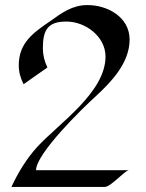

<svg xmlns="http://www.w3.org/2000/svg" viewBox="-20 -737 575 757"><path d="M491 -581C491 -669 405 -717 325 -717C265 -717 225 -687 177 -653C110 -607 54 -568 54 -479C54 -453 61 -428 73 -405L167 -471C155 -495 149 -521 149 -547C149 -621 170 -652 242 -652C317 -652 396 -593 396 -514C396 -373 214 -252 127 -158C85 -112 51 -56 25 0H393C417 0 470 -63 488 -66H122C123 -132 303 -308 356 -356C419 -414 491 -489 491 -581Z"/></svg>

Font: Fondamento
Style: Regular
Weight: 400
Designer: Astigmatic (AOETI)
Foundry: Astigmatic (AOETI)
Version: Version 1.001